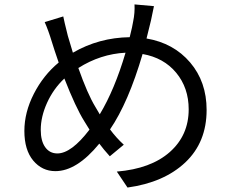

<svg xmlns="http://www.w3.org/2000/svg" viewBox="-20 -799 1040 858"><path d="M406.2 -321.3Q416 -303.7 425.8 -288.1Q492.2 -398.4 541 -563.5Q428.7 -557.6 330.1 -495.1Q371.1 -378.9 406.2 -321.3ZM236.3 -113.3Q298.8 -113.3 379.9 -219.7L356.4 -257.8Q318.4 -318.4 267.6 -448.2Q218.8 -402.3 190.4 -339.8Q162.1 -277.3 162.1 -218.8Q162.1 -168.9 182.1 -141.1Q202.1 -113.3 236.3 -113.3ZM581.1 -779.3 668 -771.5Q665 -759.8 659.7 -731.9Q654.3 -704.1 651.4 -694.3Q649.4 -686.5 634.8 -627Q755.9 -606.4 829.6 -520Q903.3 -433.6 903.3 -307.6Q903.3 -163.1 808.1 -73.2Q712.9 16.6 549.8 39.1L502 -32.2Q654.3 -44.9 738.8 -119.6Q823.2 -194.3 823.2 -310.5Q823.2 -406.2 767.6 -473.6Q711.9 -541 617.2 -557.6Q553.7 -340.8 471.7 -220.7Q499 -183.6 533.2 -152.3L470.7 -100.6Q442.4 -131.8 423.8 -157.2Q323.2 -34.2 227.5 -34.2Q168 -34.2 128.4 -81.5Q88.9 -128.9 88.9 -213.9Q88.9 -296.9 131.3 -379.9Q173.8 -462.9 242.2 -519.5Q220.7 -582 211.9 -611.3Q196.3 -663.1 179.7 -700.2L262.7 -725.6Q265.6 -709 283.2 -638.7Q287.1 -624 305.7 -563.5Q421.9 -630.9 559.6 -632.8Q572.3 -683.6 575.2 -704.1Q583 -741.2 581.1 -779.3Z"/></svg>

Font: Gen Shin Gothic Monospace Regular
Style: Regular
Weight: 400
Designer: [Source Han Sans]
Ryoko NISHIZUKA  (kana & ideographs); Paul D. Hunt (Latin, Greek & Cyrillic); Wenlong ZHANG  (bopomofo
Version: Version 1.002.20150607